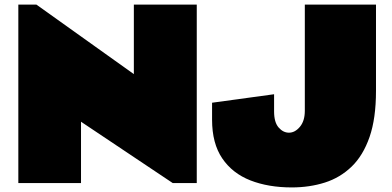

<svg xmlns="http://www.w3.org/2000/svg" viewBox="-20 -800 1711 839"><path d="M60.1 -779.8H139.2L564.9 -476.1V-779.8H839.8V0H734.9L334 -268.1V0H60.1ZM1254.9 19Q1152.8 19 1074.2 -11.7Q995.6 -42.5 951.2 -107.9Q906.7 -173.3 906.7 -276.9V-351.1L1177.7 -388.2V-313Q1177.7 -265.6 1197.5 -242.9Q1217.3 -220.2 1242.7 -220.2Q1269 -220.2 1290.5 -245.8Q1312 -271.5 1312 -315.9V-779.8H1623V-402.8Q1623 -282.7 1595 -201.7Q1566.9 -120.6 1516.6 -72Q1466.3 -23.4 1399.4 -2.2Q1332.5 19 1254.9 19Z"/></svg>

Font: Rammetto One
Style: Regular
Weight: 400
Designer: Vernon Adams
Foundry: Vernon Adams
Version: Version 1.100; ttfautohint (v1.8.4.7-5d5b)